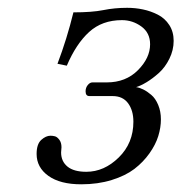

<svg xmlns="http://www.w3.org/2000/svg" viewBox="-20 -462 467 494"><path d="M138.2 -83Q138.2 -80.6 137.7 -76.4Q137.2 -72.3 137.2 -69.8Q137.2 -46.9 153.6 -33.4Q169.9 -20 202.1 -20Q248 -20 285.6 -56.9Q323.2 -93.8 323.2 -148.9Q323.2 -177.7 309.6 -196.3Q295.9 -214.8 270 -214.8H210Q200.2 -214.8 200.2 -227.1Q200.2 -236.3 205.8 -243.2Q211.4 -250 217.8 -250H254.9Q303.7 -250 335 -281.5Q366.2 -313 366.2 -348.1Q366.2 -377.4 343.8 -393.8Q321.3 -410.2 293.9 -410.2Q242.7 -410.2 209.2 -379.6Q175.8 -349.1 151.9 -293L127.9 -297.9Q152.3 -362.3 168.9 -430.2Q216.8 -430.2 245.8 -436Q274.9 -441.9 307.1 -441.9Q328.1 -441.9 347.9 -437.7Q367.7 -433.6 386 -424.3Q404.3 -415 415.5 -397.7Q426.8 -380.4 426.8 -356.9Q426.8 -333 415.8 -310.8Q404.8 -288.6 388.7 -274.2Q372.6 -259.8 357.2 -250.5Q341.8 -241.2 330.1 -237.8Q338.4 -236.8 348.4 -231.9Q358.4 -227.1 369.1 -218Q379.9 -209 387 -192.1Q394 -175.3 394 -154.8Q394 -133.8 387.2 -111.8Q380.4 -89.8 364.5 -67.4Q348.6 -44.9 325.7 -27.3Q302.7 -9.8 267.3 1.2Q231.9 12.2 189 12.2Q134.8 12.2 104.5 -9.5Q74.2 -31.2 74.2 -65.9Q74.2 -91.3 86.2 -102.1Q98.1 -112.8 109.9 -112.8Q115.7 -112.8 121.3 -111.3Q127 -109.9 132.6 -102.5Q138.2 -95.2 138.2 -83Z"/></svg>

Font: Common Serif
Style: Italic
Weight: 400
Italic angle: -12°
Designer: Philipp H. Poll, Khaled Hosny
Foundry: Stefan Peev, Context Ltd.
Version: Version 1.026